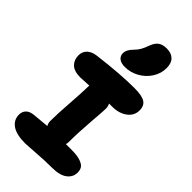

<svg xmlns="http://www.w3.org/2000/svg" viewBox="-312 -1101 1189 1189"><g transform="rotate(45 282.5 -507.0)"><path d="M282.2 -759.8Q248.5 -759.8 230.7 -773.9Q212.9 -788.1 212.9 -812Q212.9 -841.8 243.2 -872.1Q263.2 -892.1 274.4 -911.9Q285.6 -931.6 296.9 -963.9Q310.1 -997.6 330.8 -1011.2Q351.6 -1024.9 384.8 -1024.9Q425.8 -1024.9 448 -1002.9Q470.2 -981 470.2 -938Q470.2 -890.6 443.6 -849.1Q417 -807.6 373.5 -783.7Q330.1 -759.8 282.2 -759.8ZM181.2 11.2Q102.5 11.2 64.7 -15.6Q26.9 -42.5 26.9 -87.9Q26.9 -114.3 43.2 -131.3Q59.6 -148.4 91.8 -151.9Q161.1 -159.2 201.2 -162.1Q191.9 -177.7 191.9 -196.8Q191.9 -256.8 199.5 -361.8Q207 -466.8 207 -503.9Q207 -517.1 208 -522.9Q146.5 -519 133.8 -519Q78.1 -519 53 -543.7Q27.8 -568.4 27.8 -607.9Q27.8 -641.1 50 -661.9Q72.3 -682.6 110.8 -687Q293 -710 417 -710Q481.4 -710 509.3 -692.9Q537.1 -675.8 537.1 -634.8Q537.1 -588.4 498.3 -559.6Q459.5 -530.8 399.9 -530.8H373Q381.8 -513.7 381.8 -495.1Q381.8 -476.1 373.5 -372.1Q365.2 -268.1 365.2 -189Q365.2 -175.8 361.8 -164.1H413.1Q461.9 -164.1 490.5 -153.8Q519 -143.6 528.6 -128.4Q538.1 -113.3 538.1 -90.8Q538.1 -50.8 504.4 -25.4Q470.7 0 403.8 0Q344.7 0 268.1 5.6Q191.4 11.2 181.2 11.2Z"/></g></svg>

Font: Shantell Sans Normal
Style: Regular
Weight: 800
Designer: Stephen Nixon, Anya Danilova, Shantell Martin
Foundry: Arrow Type
Version: Version 1.006;[559af2be0]